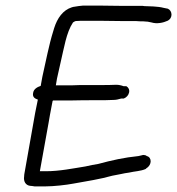

<svg xmlns="http://www.w3.org/2000/svg" viewBox="-20 -651 631 684"><path d="M98 -320C95 -305 104 -300 115 -296C114 -294 114 -291 113 -287C107 -259 103 -237 100 -219L69 -44C68 -37 66 -30 66 -23C63 -4 72 9 87 11C91 11 97 12 103 13H142C171 13 216 8 242 3C287 -5 338 -13 380 -25L411 -31C420 -33 430 -35 439 -36C460 -41 481 -41 499 -49L502 -52C522 -64 521 -91 503 -95C500 -98 495 -99 490 -99C485 -98 479 -96 473 -95C423 -90 378 -80 330 -67C317 -65 301 -62 284 -58C240 -51 192 -41 144 -41H122L153 -213C156 -229 159 -250 165 -279L167 -289C167 -290 167 -291 168 -292L169 -293H227C260 -294 296 -294 330 -294C347 -294 366 -294 384 -295C393 -295 402 -297 412 -300H421C431 -304 438 -312 440 -322C442 -332 437 -340 430 -344H420C412 -347 403 -349 394 -349C376 -348 357 -348 339 -348H289C271 -348 253 -348 236 -347H179L183 -371C188 -392 192 -411 196 -429C208 -479 216 -535 240 -571C241 -572 248 -576 250 -576C256 -576 263 -577 269 -577H333C361 -577 380 -576 413 -576H464C473 -575 481 -575 490 -575L502 -574C505 -574 507 -574 510 -573L520 -571C539 -565 562 -570 577 -577C597 -587 594 -613 578 -620L563 -623C552 -626 540 -627 527 -628L501 -629C497 -629 493 -629 489 -630H422C389 -630 370 -631 342 -631H275C265 -630 255 -629 245 -627C243 -627 239 -626 236 -625C204 -615 184 -586 173 -551C172 -548 171 -545 170 -541C154 -490 144 -435 131 -378L125 -345C113 -341 100 -334 98 -320Z"/></svg>

Font: Scribbler
Style: Ita
Weight: 400
Designer: Mew Too
Foundry: Cannot Into Space Fonts
Version: Version 1.001